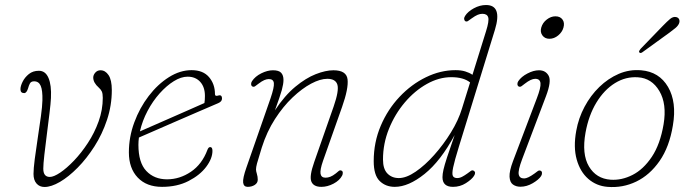

<svg xmlns="http://www.w3.org/2000/svg" viewBox="-20 -737 2748 765"><path d="M113.5 -44Q113.5 -64.5 118.5 -103.5Q123.5 -142.5 130.5 -187.8Q137.5 -233 143 -273.5Q148.5 -314 149 -337Q150 -377 142.2 -395Q134.5 -413 116 -413Q103.5 -413 99 -404.2Q94.5 -395.5 92 -385.5Q86 -366 76.5 -366Q61.5 -366 61.5 -381.5Q61.5 -394 70 -411.2Q78.5 -428.5 94.8 -441.8Q111 -455 135 -455Q161 -455 173.2 -426.5Q185.5 -398 183 -346.5Q182 -325 177.2 -285.8Q172.5 -246.5 166.8 -202.5Q161 -158.5 156.8 -120.8Q152.5 -83 152.5 -65Q152.5 -32 178.5 -32Q194 -32 219.8 -49.2Q245.5 -66.5 274.8 -97Q304 -127.5 330.2 -167.5Q356.5 -207.5 373 -253.5Q389.5 -299.5 389.5 -347Q389.5 -364.5 385.5 -372.8Q381.5 -381 373.5 -388Q351.5 -407.5 351.5 -428Q351.5 -438.5 359.8 -447.8Q368 -457 380.5 -457Q399.5 -457 412.5 -437.8Q425.5 -418.5 425.5 -378Q425.5 -317 406.5 -259.8Q387.5 -202.5 356.5 -154Q325.5 -105.5 289.5 -69Q253.5 -32.5 218.8 -12.2Q184 8 157.5 8Q137.5 8 125.5 -5.8Q113.5 -19.5 113.5 -44Z M826.5 -136Q826.5 -105.5 801.5 -72.2Q776.5 -39 731.2 -15.8Q686 7.5 625.5 7.5Q564 7.5 528.8 -29.5Q493.5 -66.5 493.5 -130Q493.5 -191 515 -249.2Q536.5 -307.5 572.5 -354.5Q608.5 -401.5 653 -429.5Q697.5 -457.5 743.5 -457.5Q789 -457.5 812.8 -429.8Q836.5 -402 836.5 -362Q836.5 -352.5 848.5 -356Q864.5 -361.5 864.5 -344Q864.5 -332.5 849.5 -326Q813 -310.5 765.8 -290Q718.5 -269.5 671.2 -249Q624 -228.5 586.8 -212.2Q549.5 -196 533.5 -189Q531.5 -174 531.5 -160Q531.5 -89 563 -55.8Q594.5 -22.5 645.5 -22.5Q696 -22.5 740.5 -52.5Q785 -82.5 806.5 -140Q810.5 -151 817.5 -151Q826.5 -151 826.5 -136ZM727.5 -431.5Q701.5 -431.5 672.5 -413.5Q643.5 -395.5 616 -364.8Q588.5 -334 567.8 -294.8Q547 -255.5 537.5 -213.5Q555.5 -221.5 586.5 -235Q617.5 -248.5 654.5 -264.8Q691.5 -281 728.2 -297.2Q765 -313.5 794.5 -326.5Q796.5 -337.5 796.5 -355Q796.5 -390 777.8 -410.8Q759 -431.5 727.5 -431.5Z M985.5 -392.5Q981 -395 980.5 -401Q980 -407 984 -413.5Q996.5 -432.5 1021 -444.8Q1045.5 -457 1067.5 -457Q1091 -457 1100.2 -447Q1109.5 -437 1109.5 -418.5Q1109.5 -402.5 1102.8 -378Q1096 -353.5 1075.5 -297.5Q1114.5 -356.5 1156.5 -391.2Q1198.5 -426 1238 -441.5Q1277.5 -457 1308.5 -457Q1360.5 -457 1364.8 -420.8Q1369 -384.5 1343 -311L1267 -96Q1254.5 -60 1257.2 -44.5Q1260 -29 1277 -29Q1286.5 -29 1296.2 -32.8Q1306 -36.5 1318 -46Q1325 -52 1330 -56Q1335 -60 1341 -57Q1345.5 -55 1345.8 -48.8Q1346 -42.5 1343 -37Q1333 -18 1308.8 -5.2Q1284.5 7.5 1260.5 7.5Q1229 7.5 1220.5 -13.8Q1212 -35 1232 -91.5L1309.5 -313Q1331.5 -376.5 1324.2 -399.8Q1317 -423 1284 -423Q1256 -423 1219.8 -403.8Q1183.5 -384.5 1145.8 -348.8Q1108 -313 1075.5 -262.5Q1043 -212 1023 -149Q1008 -101 1004 -85.8Q1000 -70.5 1000 -62Q1000 -55.5 1003.5 -44.2Q1007 -33 1007 -21Q1007 -8 995 -0.2Q983 7.5 967 7.5Q951 7.5 948.8 -9.2Q946.5 -26 962 -70L1058 -345.5Q1073 -389.5 1071.2 -405.8Q1069.5 -422 1051 -422Q1043 -422 1033 -417.8Q1023 -413.5 1010 -403.5Q1002.5 -398 997 -393.8Q991.5 -389.5 985.5 -392.5Z M1952 -618.5 1808.5 -153Q1791 -96.5 1785.5 -69.8Q1780 -43 1784.8 -35.2Q1789.5 -27.5 1801.5 -27.5Q1811.5 -27.5 1821.5 -32.8Q1831.5 -38 1842.5 -46Q1850 -51.5 1855.8 -55.8Q1861.5 -60 1867 -57Q1878 -50.5 1868.5 -36Q1859.5 -22 1836.2 -7.2Q1813 7.5 1785 7.5Q1743 7.5 1743 -31Q1743 -43.5 1747 -61.2Q1751 -79 1761.5 -111Q1772 -143 1791.5 -199Q1735.5 -95 1671.5 -43.8Q1607.5 7.5 1553 7.5Q1516.5 7.5 1492.8 -15.8Q1469 -39 1469 -95Q1469 -170 1497 -235.8Q1525 -301.5 1572 -351.2Q1619 -401 1677 -429.2Q1735 -457.5 1795 -457.5Q1817 -457.5 1833.5 -452.5Q1850 -447.5 1862.5 -439L1916.5 -612.5Q1929.5 -653.5 1925.2 -667.8Q1921 -682 1902 -682Q1893 -682 1883.2 -678Q1873.5 -674 1859 -663.5Q1849 -656 1844.2 -653Q1839.5 -650 1834 -652.5Q1830.5 -654.5 1829.5 -660.5Q1828.5 -666.5 1833 -673.5Q1844 -691 1868 -704Q1892 -717 1916.5 -717Q1982 -717 1952 -618.5ZM1506 -101.5Q1506 -63.5 1523.8 -45.5Q1541.5 -27.5 1569 -27.5Q1599 -27.5 1636.2 -53Q1673.5 -78.5 1710.2 -119.8Q1747 -161 1776.8 -209.5Q1806.5 -258 1820.5 -304L1853 -408.5Q1827 -429.5 1778 -429.5Q1729 -429.5 1680.8 -402.5Q1632.5 -375.5 1593 -329Q1553.5 -282.5 1529.8 -223.8Q1506 -165 1506 -101.5Z M2169 -582.5Q2151 -582.5 2141.2 -595.8Q2131.5 -609 2136.5 -627Q2142 -646.5 2158.5 -659.2Q2175 -672 2193 -672Q2212 -672 2221.2 -659.2Q2230.5 -646.5 2225 -627Q2220 -609 2204 -595.8Q2188 -582.5 2169 -582.5ZM2060.5 -103Q2043.5 -58 2046.8 -42Q2050 -26 2068.5 -26Q2082.5 -26 2109.5 -45.5Q2116.5 -51 2122.5 -55.2Q2128.5 -59.5 2134.5 -56.5Q2139 -54.5 2139.5 -48.2Q2140 -42 2136 -35.5Q2126.5 -21 2102.5 -7Q2078.5 7 2053.5 7Q2036 7 2023.8 -1.8Q2011.5 -10.5 2010.2 -32.8Q2009 -55 2024 -95L2119 -345.5Q2135.5 -388.5 2133.5 -405.8Q2131.5 -423 2112.5 -423Q2096 -423 2071 -403.5Q2064.5 -398.5 2058.5 -394Q2052.5 -389.5 2046.5 -392.5Q2042 -395 2041.5 -401Q2041 -407 2045 -413.5Q2057 -431.5 2081.5 -444.2Q2106 -457 2127.5 -457Q2154 -457 2166 -435.2Q2178 -413.5 2155.5 -354Z M2534.5 -457Q2606.5 -451 2641.8 -390.5Q2677 -330 2661 -237Q2647 -151.5 2608 -95.5Q2569 -39.5 2515 -13.5Q2461 12.5 2400.5 7.5Q2356.5 4 2324 -24.2Q2291.5 -52.5 2277.8 -101.5Q2264 -150.5 2276 -216Q2285 -266.5 2309 -311.5Q2333 -356.5 2368 -390.5Q2403 -424.5 2445.5 -442.8Q2488 -461 2534.5 -457ZM2413 -21Q2457 -18 2500.2 -40Q2543.5 -62 2577 -112Q2610.5 -162 2624 -242Q2637.5 -323 2607.2 -374.2Q2577 -425.5 2522 -429Q2473.5 -432.5 2430.2 -405.8Q2387 -379 2356.2 -328.2Q2325.5 -277.5 2313 -209Q2297.5 -123 2326.5 -74Q2355.5 -25 2413 -21ZM2621 -634Q2638.5 -652 2650.2 -661.8Q2662 -671.5 2674 -669Q2683 -667 2686 -659.8Q2689 -652.5 2685.5 -643.5Q2681.5 -634 2671 -625.2Q2660.5 -616.5 2647.5 -607L2539 -528.5Q2531.5 -523.5 2527.5 -528Q2525 -530.5 2527 -534.5Q2529 -538.5 2532 -542Z"/></svg>

Font: Fraunces 9pt SuperSoft Thin
Style: Italic
Weight: 100
Italic angle: -16°
Version: Version 1.000;[0bf87f6ff]